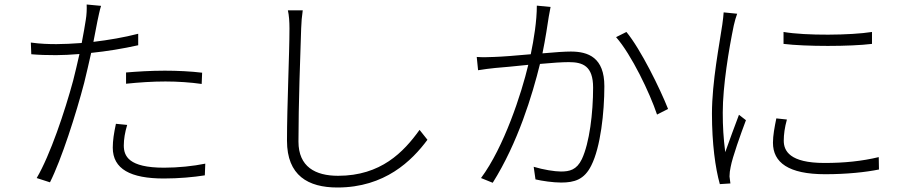

<svg xmlns="http://www.w3.org/2000/svg" viewBox="-20 -799 4040 853"><path d="M540 -427C598 -433 657 -437 715 -437C770 -437 827 -433 876 -426L878 -476C829 -482 768 -485 712 -485C650 -485 588 -481 540 -477ZM594 -649C532 -633 462 -621 395 -613C402 -647 408 -679 413 -706C417 -724 423 -755 429 -773L365 -779C366 -760 365 -733 361 -710C358 -688 351 -651 343 -608C302 -605 264 -603 231 -603C197 -603 159 -604 117 -610L119 -558C154 -555 188 -554 229 -554C260 -554 295 -556 333 -559C324 -518 314 -477 305 -441C268 -304 203 -110 143 -8L202 11C253 -90 318 -293 354 -431C365 -475 375 -520 385 -564C454 -571 527 -583 594 -598ZM495 -249C486 -207 481 -175 481 -143C481 -48 560 -6 708 -6C774 -6 840 -12 890 -20L892 -72C839 -61 771 -54 709 -54C551 -54 530 -106 530 -153C530 -180 535 -211 545 -244Z M1259 -753C1264 -731 1266 -703 1266 -673C1266 -559 1255 -328 1255 -174C1255 -19 1349 34 1479 34C1690 34 1810 -85 1879 -178L1844 -222C1773 -123 1672 -18 1482 -18C1381 -18 1306 -58 1306 -170C1306 -331 1314 -559 1318 -673C1319 -702 1321 -726 1325 -753H1259Z M2365 -774C2365 -706 2352 -625 2338 -558C2273 -552 2209 -547 2175 -546C2147 -545 2126 -544 2098 -546L2104 -487C2127 -491 2160 -495 2180 -497C2210 -499 2267 -505 2327 -511C2297 -384 2219 -145 2117 -8L2169 13C2281 -165 2345 -377 2379 -515C2431 -520 2479 -523 2507 -523C2569 -523 2615 -506 2615 -410C2615 -297 2599 -164 2565 -92C2542 -44 2510 -37 2472 -37C2444 -37 2394 -45 2351 -58L2359 -2C2389 5 2437 12 2473 12C2532 12 2576 -1 2607 -64C2648 -145 2665 -299 2665 -416C2665 -543 2594 -570 2516 -570C2491 -570 2443 -567 2390 -562C2403 -625 2414 -698 2418 -725C2421 -740 2423 -754 2426 -768ZM2717 -634C2785 -557 2867 -386 2899 -290L2948 -315C2913 -404 2826 -581 2763 -657Z M3461 -657V-604C3559 -592 3757 -592 3854 -604V-657C3760 -642 3560 -640 3461 -657ZM3429 -273C3421 -234 3414 -197 3414 -165C3414 -77 3483 -25 3646 -25C3742 -25 3826 -34 3885 -46L3884 -101C3809 -83 3731 -75 3643 -75C3488 -75 3462 -129 3462 -174C3462 -201 3466 -232 3476 -268L3429 -273ZM3195 -744C3194 -729 3192 -711 3189 -690C3177 -606 3143 -436 3143 -294C3143 -161 3158 -52 3178 19L3225 16C3224 7 3222 -5 3221 -15C3221 -28 3223 -44 3226 -57C3234 -101 3271 -204 3294 -265L3263 -289C3246 -245 3220 -173 3202 -123C3194 -187 3191 -236 3191 -299C3191 -417 3218 -580 3240 -686C3244 -704 3250 -725 3255 -738Z"/></svg>

Font: Noto Sans Japanese Light
Style: Regular
Weight: 300
Designer: Ryoko NISHIZUKA (kana & ideographs); Paul D. Hunt (Latin, Greek & Cyrillic); Wenlong ZHANG (bopomofo); Sandoll Communica
Foundry: Adobe Systems Incorporated
Version: Version 1.000;PS 1;hotconv 1.0.78;makeotf.lib2.5.61930